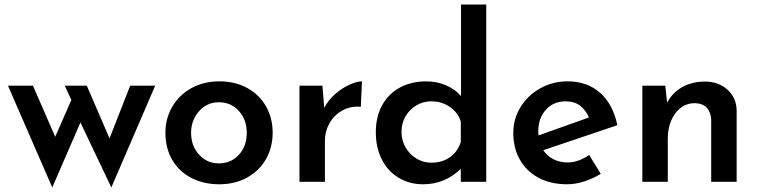

<svg xmlns="http://www.w3.org/2000/svg" viewBox="-20 -800 3339 845"><path d="M663 -423 470 25 334 -261 210 25 15 -423H125L223 -198L294 -360L265 -423H362L462 -191L553 -423Z M946 -442Q1015 -442 1068.5 -412.5Q1122 -383 1151 -331.5Q1180 -280 1180 -216Q1180 -152 1151 -100.5Q1122 -49 1068.5 -19Q1015 11 945 11Q877 11 823 -16.5Q769 -44 738.5 -95.5Q708 -147 708 -216Q708 -279 738.5 -331Q769 -383 823 -412.5Q877 -442 946 -442ZM943 -81Q997 -81 1031.5 -119Q1066 -157 1066 -215Q1066 -273 1031.5 -311.5Q997 -350 943 -350Q891 -350 856 -310.5Q821 -271 821 -215Q821 -158 856 -119.5Q891 -81 943 -81Z M1573 -442 1568 -330Q1522 -334 1486 -313.5Q1450 -293 1430 -257.5Q1410 -222 1410 -182V0H1298V-423H1399L1407 -325Q1424 -359 1455 -386Q1486 -413 1518.5 -427.5Q1551 -442 1573 -442Z M2120 -780V0H2008V-57Q1938 11 1842 11Q1783 11 1735.5 -17Q1688 -45 1661 -97Q1634 -149 1634 -218Q1634 -287 1662.5 -338Q1691 -389 1741.5 -415.5Q1792 -442 1856 -442Q1902 -442 1943 -424.5Q1984 -407 2009 -377V-780ZM2008 -175V-265Q1996 -304 1960.5 -329Q1925 -354 1878 -354Q1843 -354 1813 -336.5Q1783 -319 1765 -288.5Q1747 -258 1747 -220Q1747 -182 1765 -151Q1783 -120 1813 -102Q1843 -84 1878 -84Q1926 -84 1960 -108Q1994 -132 2008 -175Z M2573 -118 2624 -35Q2590 -14 2551 -1.5Q2512 11 2476 11Q2403 11 2349.5 -18Q2296 -47 2267.5 -98Q2239 -149 2239 -215Q2239 -277 2271 -329Q2303 -381 2358 -411.5Q2413 -442 2478 -442Q2564 -442 2621 -391.5Q2678 -341 2697 -249L2371 -139Q2388 -113 2416 -99Q2444 -85 2478 -85Q2525 -85 2573 -118ZM2349 -221Q2349 -210 2350 -204L2572 -283Q2559 -314 2534 -334Q2509 -354 2469 -354Q2416 -354 2382.5 -317Q2349 -280 2349 -221Z M3222 -314V0H3110V-274Q3108 -307 3090.5 -326Q3073 -345 3038 -346Q2986 -346 2952.5 -301.5Q2919 -257 2919 -188V0H2807V-423H2908L2916 -348Q2939 -392 2982.5 -416.5Q3026 -441 3083 -441Q3142 -441 3181.5 -405.5Q3221 -370 3222 -314Z"/></svg>

Font: Josefin Sans SemiBold
Style: Regular
Weight: 600
Designer: Santiago Orozco
Foundry: Typemade
Version: Version 2.000